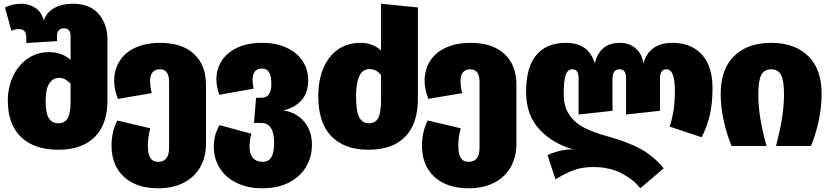

<svg xmlns="http://www.w3.org/2000/svg" viewBox="-20 -784 4454 1031"><path d="M557 -570V-244Q557 -117 489 -48.5Q421 20 293 20Q163 20 92.5 -48.5Q22 -117 22 -243Q22 -314 49.5 -373.5Q77 -433 127.5 -468.5Q178 -504 243 -504Q314 -504 359 -462V-592Q359 -611 350 -621.5Q341 -632 324 -632Q305 -632 295.5 -621Q286 -610 286 -592V-563L121 -553V-586Q121 -606 111 -617Q101 -628 81 -628Q62 -628 41 -619L7 -744Q47 -764 95 -764Q136 -764 169.5 -742Q203 -720 215 -674Q230 -718 271.5 -741Q313 -764 369 -764Q463 -764 510 -709Q557 -654 557 -570ZM359 -240V-335Q344 -350 329.5 -358Q315 -366 297 -366Q264 -366 244.5 -335.5Q225 -305 225 -243Q225 -176 242.5 -149Q260 -122 293 -122Q329 -122 344 -150Q359 -178 359 -240Z M1086 -329V-10Q1086 58 1056 112Q1026 166 968 196.5Q910 227 829 227Q713 227 646 166Q579 105 579 -2Q579 -77 610 -137L787 -95Q774 -48 774 -2Q774 41 787 63Q800 85 829 85Q888 85 888 10V-344Q888 -412 839 -412Q813 -412 799.5 -396Q786 -380 786 -353Q786 -316 795 -284L613 -253Q593 -305 593 -349Q593 -410 622.5 -456.5Q652 -503 708 -528.5Q764 -554 840 -554Q957 -554 1021.5 -494.5Q1086 -435 1086 -329Z M1655 -7Q1655 59 1623.5 112Q1592 165 1532 196Q1472 227 1389 227Q1310 227 1250.5 198Q1191 169 1159.5 118Q1128 67 1128 3Q1128 -60 1159 -112L1330 -66Q1320 -34 1320 5Q1320 43 1338 64Q1356 85 1389 85Q1423 85 1437.5 59.5Q1452 34 1452 -17Q1452 -124 1382 -124H1344L1355 -259H1382Q1412 -259 1424.5 -277.5Q1437 -296 1437 -332Q1437 -376 1424.5 -396Q1412 -416 1386 -416Q1361 -416 1348.5 -400Q1336 -384 1336 -356Q1336 -336 1342 -308L1157 -275Q1142 -320 1142 -359Q1142 -414 1171 -458.5Q1200 -503 1255.5 -528.5Q1311 -554 1387 -554Q1462 -554 1518.5 -528Q1575 -502 1605 -456.5Q1635 -411 1635 -353Q1635 -226 1503 -191Q1572 -180 1613.5 -130.5Q1655 -81 1655 -7Z M2224 -744V-253Q2224 -120 2156 -50Q2088 20 1959 20Q1829 20 1759 -52.5Q1689 -125 1689 -267Q1689 -353 1716.5 -418Q1744 -483 1795 -518.5Q1846 -554 1915 -554Q1982 -554 2026 -513V-764ZM2026 -247V-382Q2012 -398 1997.5 -405.5Q1983 -413 1964 -413Q1892 -413 1892 -267Q1892 -186 1909 -154Q1926 -122 1961 -122Q1996 -122 2011 -150.5Q2026 -179 2026 -247Z M2753 -329V-10Q2753 58 2723 112Q2693 166 2635 196.5Q2577 227 2496 227Q2380 227 2313 166Q2246 105 2246 -2Q2246 -77 2277 -137L2454 -95Q2441 -48 2441 -2Q2441 41 2454 63Q2467 85 2496 85Q2555 85 2555 10V-344Q2555 -412 2506 -412Q2480 -412 2466.5 -396Q2453 -380 2453 -353Q2453 -316 2462 -284L2280 -253Q2260 -305 2260 -349Q2260 -410 2289.5 -456.5Q2319 -503 2375 -528.5Q2431 -554 2507 -554Q2624 -554 2688.5 -494.5Q2753 -435 2753 -329Z M3806 -310Q3806 -230 3792 -168Q3778 -106 3748 -47L3576 -104Q3590 -147 3597 -193Q3604 -239 3604 -298Q3604 -412 3559 -412Q3524 -412 3524 -362V-189L3342 -169V-360Q3342 -387 3333.5 -399.5Q3325 -412 3307 -412Q3269 -412 3269 -360V-189L3087 -169V-362Q3087 -412 3054 -412Q3029 -412 3018 -382Q3007 -352 3007 -278Q3007 -211 3037 -167.5Q3067 -124 3116.5 -98.5Q3166 -73 3239 -53Q3351 -22 3420.5 16Q3490 54 3544 120L3418 227Q3383 181 3318.5 147Q3254 113 3165 113Q3105 113 3059 130.5Q3013 148 2963 179L2920 49Q2944 37 2980 27.5Q3016 18 3058 18Q2947 -13 2876 -90Q2805 -167 2805 -290Q2805 -423 2860 -488.5Q2915 -554 3019 -554Q3142 -554 3174 -443Q3187 -499 3221 -526.5Q3255 -554 3308 -554Q3357 -554 3392 -525.5Q3427 -497 3435 -443Q3449 -497 3488.5 -525.5Q3528 -554 3591 -554Q3691 -554 3748.5 -491.5Q3806 -429 3806 -310Z M4121 -554Q4247 -554 4319.5 -483.5Q4392 -413 4392 -280Q4392 -144 4335 0H4147Q4190 -161 4190 -278Q4190 -351 4174 -381.5Q4158 -412 4121 -412Q4084 -412 4068 -381.5Q4052 -351 4052 -278Q4052 -210 4063.5 -143.5Q4075 -77 4096 0H3908Q3850 -147 3850 -280Q3850 -413 3922.5 -483.5Q3995 -554 4121 -554Z"/></svg>

Font: FiraGO Heavy
Style: Regular
Weight: 900
Designer: bBox Type
Foundry: bBox Type GmbH
Version: Version 1.001